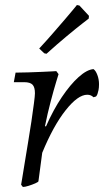

<svg xmlns="http://www.w3.org/2000/svg" viewBox="-20 -735 414 764"><path d="M64 0Q64 0 68 -23.5Q72 -47 78 -85Q84 -123 91.5 -167Q99 -211 105 -252Q111 -293 115 -323.5Q119 -354 119 -364Q119 -388 109.5 -398Q100 -408 76 -408H35L42 -446Q65 -446 92.5 -447Q120 -448 145.5 -449Q171 -450 187.5 -451Q204 -452 204 -452L213 -440Q213 -440 203.5 -409Q194 -378 181.5 -330.5Q169 -283 159 -233L163 -232Q192 -298 226 -348.5Q260 -399 293 -428.5Q326 -458 352 -460Q361 -454 367.5 -436.5Q374 -419 374 -400Q374 -386 372 -376.5Q370 -367 368 -361.5Q366 -356 364 -353.5Q362 -351 362 -351L352 -348Q347 -353 341 -355.5Q335 -358 327 -358Q290 -358 241 -296Q192 -234 148 -127L133 -14Q133 -11 120.5 -5.5Q108 0 93.5 4.5Q79 9 71 9ZM333 -661Q333 -661 308.5 -642Q284 -623 245.5 -591Q207 -559 165 -521L156 -523L136 -542Q163 -571 189.5 -601.5Q216 -632 238 -657.5Q260 -683 273 -699Q286 -715 286 -715L296 -713L334 -672Z"/></svg>

Font: Alegreya
Style: Italic
Weight: 400
Italic angle: -7°
Designer: Juan Pablo del Peral
Foundry: Huerta Tipografica
Version: Version 2.009